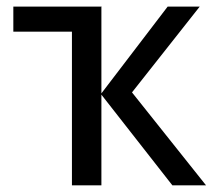

<svg xmlns="http://www.w3.org/2000/svg" viewBox="-20 -556 642 576"><path d="M482.9 -536.1H579.1L376 -278.8L598.1 0H497.1L284.2 -272V0H195.8V-460.9H20V-536.1H285.2L284.2 -535.2V-275.9Z"/></svg>

Font: Genotype
Style: Regular
Weight: 400
Foundry: Ascender Corporation
Version: Version 1.00